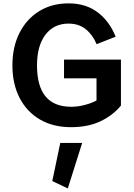

<svg xmlns="http://www.w3.org/2000/svg" viewBox="-20 -734 779 1117"><path d="M330.6 97.7H458L374.5 362.3L284.2 319.3ZM352.5 -387.2H683.6V-119.6Q634.8 -61 562.7 -27.6Q490.7 5.9 393.1 5.9Q289.1 5.9 212.4 -38.8Q135.7 -83.5 94 -164.6Q52.2 -245.6 52.2 -353.5Q52.2 -460.4 93 -541.7Q133.8 -623 207.5 -668.7Q281.2 -714.4 378.9 -714.4Q479 -714.4 547.9 -662.6Q616.7 -610.8 652.8 -520.5L542 -477.1Q519.5 -531.2 479 -564Q438.5 -596.7 378.9 -596.7Q293.5 -596.7 244.4 -532.2Q195.3 -467.8 195.3 -353.5Q195.3 -112.8 394.5 -112.8Q434.1 -112.8 475.3 -124Q516.6 -135.3 541.5 -149.4V-278.3H352.5Z"/></svg>

Font: Estedad-FD Bold
Style: Regular
Weight: 700
Designer: Amin Abedi
Version: Version 7.3